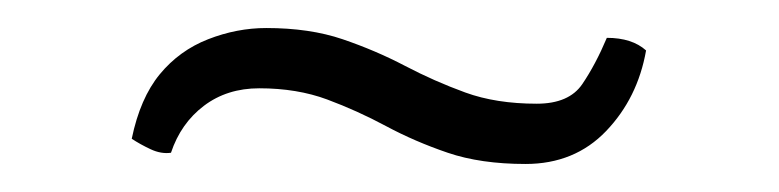

<svg xmlns="http://www.w3.org/2000/svg" viewBox="-20 -423 556 137"><path d="M441 -387Q435 -353 412.5 -329.5Q390 -306 355 -306Q323 -306 299.5 -314Q276 -322 255.5 -333Q235 -344 213.5 -352Q192 -360 165 -360Q142 -360 125.5 -347.5Q109 -335 102 -314Q95 -313 87.5 -316.5Q80 -320 74 -324Q80 -353 94 -370Q108 -387 128.5 -395Q149 -403 170 -403Q201 -403 224.5 -395Q248 -387 269 -376Q290 -365 312 -357Q334 -349 363 -349Q386 -349 395.5 -363Q405 -377 413 -396Q431 -396 441 -387Z"/></svg>

Font: Arima Light
Style: Regular
Weight: 300
Designer: Joana Correia and Natanael Gama
Foundry: NDISCOVER
Version: Version 1.101;gftools[0.9.23]